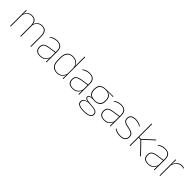

<svg xmlns="http://www.w3.org/2000/svg" viewBox="387 -2296 4113 4113"><g transform="rotate(45 2443.5 -239.0)"><path d="M697 0V-310Q697 -363 684 -400.5Q671 -438 641.8 -458.2Q612.5 -478.5 563.5 -478.5Q519 -478.5 485.2 -459.2Q451.5 -440 430.8 -406.8Q410 -373.5 404 -331.5L393.5 -351.5H398.5Q403 -389 424 -421.8Q445 -454.5 480.5 -474.8Q516 -495 564.5 -495Q620 -495 653 -472.8Q686 -450.5 700.8 -409.2Q715.5 -368 715.5 -311V0ZM81 0V-485.5H99.5L97.5 -357.5H99.5V0ZM389 0V-309.5Q389 -362.5 376 -400.2Q363 -438 334 -458.2Q305 -478.5 256.5 -478.5Q210.5 -478.5 176.8 -458.8Q143 -439 122.8 -404.2Q102.5 -369.5 96 -325L85.5 -344H92.5Q97 -385 117 -419.2Q137 -453.5 172.5 -474.2Q208 -495 257.5 -495Q324 -495 359.8 -460.8Q395.5 -426.5 405 -358Q406.5 -346.5 407 -336Q407.5 -325.5 407.5 -314V0Z M1166 0 1168 -128 1166.5 -131.5V-292V-334.5Q1166.5 -404.5 1131.2 -441.2Q1096 -478 1022.5 -478Q968 -478 925 -460.2Q882 -442.5 852.5 -420L855 -441Q870.5 -453 894.2 -465.5Q918 -478 950.2 -486.5Q982.5 -495 1022.5 -495Q1064 -495 1094.5 -484.2Q1125 -473.5 1145.2 -453Q1165.5 -432.5 1175.2 -402.8Q1185 -373 1185 -335V0ZM989 9.5Q916.5 9.5 877.2 -24.2Q838 -58 838 -123V-134.5Q838 -192.5 874 -224.2Q910 -256 994.5 -268.5L1175.5 -295.5L1176 -278.5L998 -252.5Q923 -241.5 889.8 -214.5Q856.5 -187.5 856.5 -135.5V-124Q856.5 -66.5 891.2 -36.8Q926 -7 991.5 -7Q1043.5 -7 1080.8 -27.2Q1118 -47.5 1140.5 -82.2Q1163 -117 1169.5 -160.5L1179 -142H1173Q1169 -102.5 1147 -67.8Q1125 -33 1085.5 -11.8Q1046 9.5 989 9.5Z M1501 9.5Q1412 9.5 1364.5 -43.8Q1317 -97 1317 -197V-289.5Q1317 -389.5 1364.8 -442.2Q1412.5 -495 1502.5 -495Q1552.5 -495 1592.5 -474.5Q1632.5 -454 1655.8 -417Q1679 -380 1679.5 -330H1685.5L1674.5 -313.5Q1671.5 -368.5 1647.2 -405Q1623 -441.5 1585 -460Q1547 -478.5 1501.5 -478.5Q1421.5 -478.5 1378.5 -430.2Q1335.5 -382 1335.5 -289.5V-197Q1335.5 -104.5 1378.5 -55.8Q1421.5 -7 1503 -7Q1549.5 -7 1586 -26.5Q1622.5 -46 1646 -81Q1669.5 -116 1676.5 -162.5L1685.5 -144H1680Q1675.5 -101.5 1652.5 -66.8Q1629.5 -32 1591 -11.2Q1552.5 9.5 1501 9.5ZM1673 0 1675.5 -130.5 1674.5 -138V-346.5L1675 -356L1673 -494.5V-664.5H1691.5V0Z M2149.5 0 2151.5 -128 2150 -131.5V-292V-334.5Q2150 -404.5 2114.8 -441.2Q2079.5 -478 2006 -478Q1951.5 -478 1908.5 -460.2Q1865.5 -442.5 1836 -420L1838.5 -441Q1854 -453 1877.8 -465.5Q1901.5 -478 1933.8 -486.5Q1966 -495 2006 -495Q2047.5 -495 2078 -484.2Q2108.5 -473.5 2128.8 -453Q2149 -432.5 2158.8 -402.8Q2168.5 -373 2168.5 -335V0ZM1972.5 9.5Q1900 9.5 1860.8 -24.2Q1821.5 -58 1821.5 -123V-134.5Q1821.5 -192.5 1857.5 -224.2Q1893.5 -256 1978 -268.5L2159 -295.5L2159.5 -278.5L1981.5 -252.5Q1906.5 -241.5 1873.2 -214.5Q1840 -187.5 1840 -135.5V-124Q1840 -66.5 1874.8 -36.8Q1909.5 -7 1975 -7Q2027 -7 2064.2 -27.2Q2101.5 -47.5 2124 -82.2Q2146.5 -117 2153 -160.5L2162.5 -142H2156.5Q2152.5 -102.5 2130.5 -67.8Q2108.5 -33 2069 -11.8Q2029.5 9.5 1972.5 9.5Z M2489.5 -138Q2401.5 -138 2354.2 -179.5Q2307 -221 2307 -302V-329Q2307 -376.5 2325 -413Q2343 -449.5 2382.2 -471Q2421.5 -492.5 2485 -493.5L2714.5 -498V-480.5L2527.5 -482.5L2527 -485Q2581.5 -479.5 2612.8 -458.2Q2644 -437 2657.2 -404Q2670.5 -371 2670.5 -330V-300.5Q2670.5 -219.5 2624.5 -178.8Q2578.5 -138 2489.5 -138ZM2487 168H2495.5Q2549.5 168 2591 159.2Q2632.5 150.5 2656.2 130.2Q2680 110 2680 75.5V73.5Q2680 35.5 2652.2 13.2Q2624.5 -9 2559.5 -14L2432 -24L2448.5 -24.5Q2406.5 -19.5 2374.2 -8.5Q2342 2.5 2323.8 22.5Q2305.5 42.5 2305.5 74V75.5Q2305.5 111 2328.8 131.2Q2352 151.5 2393 159.8Q2434 168 2487 168ZM2487 185Q2428 185 2383 175Q2338 165 2312.5 141.2Q2287 117.5 2287 76.5V74.5Q2287 39 2306.5 17Q2326 -5 2358 -16.2Q2390 -27.5 2427.5 -30.5L2426.5 -27.5Q2368.5 -32 2342.8 -48.5Q2317 -65 2317 -93.5V-94Q2317 -112 2326 -124.8Q2335 -137.5 2355.2 -144.5Q2375.5 -151.5 2408 -151.5V-158L2463.5 -141H2425Q2374 -140.5 2354.2 -129Q2334.5 -117.5 2334.5 -95V-94.5Q2334.5 -71 2359.5 -58Q2384.5 -45 2446.5 -39.5L2562 -29.5Q2635 -23 2666.8 3.2Q2698.5 29.5 2698.5 72.5V74.5Q2698.5 115 2672.8 139.2Q2647 163.5 2601.2 174.2Q2555.5 185 2495.5 185ZM2489.5 -154.5Q2543 -154.5 2579 -171Q2615 -187.5 2633.5 -220.2Q2652 -253 2652 -300.5V-330Q2652 -376.5 2634 -409.5Q2616 -442.5 2580.8 -459.8Q2545.5 -477 2493.5 -477H2488.5Q2430.5 -477 2394.5 -458Q2358.5 -439 2342 -405.5Q2325.5 -372 2325.5 -329V-302Q2325.5 -253.5 2343.8 -220.8Q2362 -188 2398.5 -171.2Q2435 -154.5 2489.5 -154.5Z M3105.5 0 3107.5 -128 3106 -131.5V-292V-334.5Q3106 -404.5 3070.8 -441.2Q3035.5 -478 2962 -478Q2907.5 -478 2864.5 -460.2Q2821.5 -442.5 2792 -420L2794.5 -441Q2810 -453 2833.8 -465.5Q2857.5 -478 2889.8 -486.5Q2922 -495 2962 -495Q3003.5 -495 3034 -484.2Q3064.5 -473.5 3084.8 -453Q3105 -432.5 3114.8 -402.8Q3124.5 -373 3124.5 -335V0ZM2928.5 9.5Q2856 9.5 2816.8 -24.2Q2777.5 -58 2777.5 -123V-134.5Q2777.5 -192.5 2813.5 -224.2Q2849.5 -256 2934 -268.5L3115 -295.5L3115.5 -278.5L2937.5 -252.5Q2862.5 -241.5 2829.2 -214.5Q2796 -187.5 2796 -135.5V-124Q2796 -66.5 2830.8 -36.8Q2865.5 -7 2931 -7Q2983 -7 3020.2 -27.2Q3057.5 -47.5 3080 -82.2Q3102.5 -117 3109 -160.5L3118.5 -142H3112.5Q3108.5 -102.5 3086.5 -67.8Q3064.5 -33 3025 -11.8Q2985.5 9.5 2928.5 9.5Z M3410 9.5Q3351.5 9.5 3309.8 -5.5Q3268 -20.5 3242 -37.5L3239 -59Q3274 -37 3315.2 -22.5Q3356.5 -8 3411 -8Q3479.5 -8 3518.5 -34.8Q3557.5 -61.5 3557.5 -113.5V-123.5Q3557.5 -157 3545 -179Q3532.5 -201 3500 -216.2Q3467.5 -231.5 3407 -243Q3345.5 -254.5 3310 -270Q3274.5 -285.5 3259.8 -310.5Q3245 -335.5 3245 -374.5V-379.5Q3245 -434.5 3284.2 -464.5Q3323.5 -494.5 3402 -494.5Q3458 -494.5 3497.8 -480Q3537.5 -465.5 3561 -447.5L3564 -427Q3533.5 -449 3494.2 -463.2Q3455 -477.5 3401.5 -477.5Q3354.5 -477.5 3324 -465.8Q3293.5 -454 3278.5 -432Q3263.5 -410 3263.5 -379.5V-374.5Q3263.5 -339.5 3276.8 -318.2Q3290 -297 3322.5 -284Q3355 -271 3411.5 -260Q3475.5 -248 3511.2 -231.2Q3547 -214.5 3561.5 -188.8Q3576 -163 3576 -124.5V-113.5Q3576 -54 3532.2 -22.2Q3488.5 9.5 3410 9.5Z M4019 0 3775 -252.5H3713.5V-269.5H3775L4007.5 -485.5H4034L3786.5 -255.5V-267.5L4045 0ZM3701.5 0V-664.5H3720V0Z M4435.5 0 4437.5 -128 4436 -131.5V-292V-334.5Q4436 -404.5 4400.8 -441.2Q4365.5 -478 4292 -478Q4237.5 -478 4194.5 -460.2Q4151.5 -442.5 4122 -420L4124.5 -441Q4140 -453 4163.8 -465.5Q4187.5 -478 4219.8 -486.5Q4252 -495 4292 -495Q4333.5 -495 4364 -484.2Q4394.5 -473.5 4414.8 -453Q4435 -432.5 4444.8 -402.8Q4454.5 -373 4454.5 -335V0ZM4258.5 9.5Q4186 9.5 4146.8 -24.2Q4107.5 -58 4107.5 -123V-134.5Q4107.5 -192.5 4143.5 -224.2Q4179.5 -256 4264 -268.5L4445 -295.5L4445.5 -278.5L4267.5 -252.5Q4192.5 -241.5 4159.2 -214.5Q4126 -187.5 4126 -135.5V-124Q4126 -66.5 4160.8 -36.8Q4195.5 -7 4261 -7Q4313 -7 4350.2 -27.2Q4387.5 -47.5 4410 -82.2Q4432.5 -117 4439 -160.5L4448.5 -142H4442.5Q4438.5 -102.5 4416.5 -67.8Q4394.5 -33 4355 -11.8Q4315.5 9.5 4258.5 9.5Z M4624 -308.5 4614.5 -320.5 4620 -325Q4636.5 -402 4684.5 -447.2Q4732.5 -492.5 4802.5 -492.5Q4823.5 -492.5 4839.8 -489Q4856 -485.5 4867 -480.5L4868.5 -462.5Q4855.5 -468 4838.5 -471.5Q4821.5 -475 4801 -475Q4739.5 -475 4692.2 -433.2Q4645 -391.5 4624 -308.5ZM4608.5 0V-485.5H4627L4624.5 -335L4627 -332.5V0Z"/></g></svg>

Font: Anek Tamil Thin
Style: Regular
Weight: 250
Designer: Aadarsh Rajan (Tamil), Yesha Goshar (Latin)
Foundry: Ek Type
Version: Version 1.003